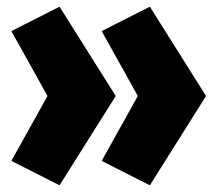

<svg xmlns="http://www.w3.org/2000/svg" viewBox="-20 -596 637 574"><path d="M596 -309 428 -42Q404 -54 356 -78.5Q308 -103 284 -115Q302 -148 338 -212Q374 -276 392 -309L284 -503Q308 -515 356 -539.5Q404 -564 428 -576ZM326 -309 158 -42Q134 -54 86 -78.5Q38 -103 14 -115Q32 -148 68 -212Q104 -276 122 -309L14 -503Q38 -515 86 -539.5Q134 -564 158 -576Z"/></svg>

Font: Repo
Style: ExtraBlack
Weight: 1000
Designer: Stefan Peev
Foundry: Context Ltd
Version: Version 001.000